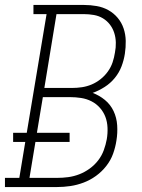

<svg xmlns="http://www.w3.org/2000/svg" viewBox="-54 -755 574 775"><path d="M-34 0V-37H24L48 -182H-1V-219H54L134 -698H81V-735H285Q311 -735 336.5 -730.5Q362 -726 383.5 -714Q405 -702 421 -683Q437 -664 445 -640Q453 -616 453.5 -590Q454 -564 450 -538Q446 -512 436.5 -487Q427 -462 409.5 -440.5Q392 -419 368.5 -404Q345 -389 320 -380Q347 -370 369.5 -351.5Q392 -333 404.5 -306.5Q417 -280 419 -249Q421 -218 416 -188Q412 -161 402.5 -134.5Q393 -108 375 -85Q357 -62 333.5 -45Q310 -28 283.5 -18Q257 -8 230 -4Q203 0 176 0ZM125 -400H237Q257 -400 277 -403Q297 -406 316 -414Q335 -422 352 -435.5Q369 -449 381.5 -466.5Q394 -484 400.5 -503.5Q407 -523 410 -543Q414 -563 413.5 -583.5Q413 -604 407 -622.5Q401 -641 389.5 -656Q378 -671 361.5 -681Q345 -691 325 -694.5Q305 -698 285 -698H174ZM65 -37H176Q199 -37 221.5 -40Q244 -43 266 -51.5Q288 -60 308 -74.5Q328 -89 342.5 -108Q357 -127 365 -149Q373 -171 377 -193Q381 -216 380 -239.5Q379 -263 371.5 -283Q364 -303 349.5 -319.5Q335 -336 315.5 -346Q296 -356 273.5 -359.5Q251 -363 228 -363H119L95 -219H227V-182H89Z"/></svg>

Font: Iosevka Slab Extralight
Style: Italic
Weight: 200
Italic angle: -9°
Monospace: yes
Designer: Belleve Invis
Foundry: Belleve Invis
Version: Version 11.1.1; ttfautohint (v1.8.3)